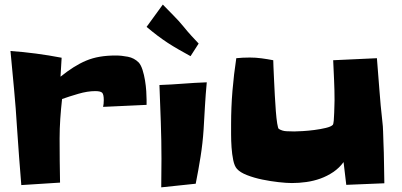

<svg xmlns="http://www.w3.org/2000/svg" viewBox="-20 -844 1741 832"><path d="M615.2 -412.1V-389.6L426.8 -380.9Q429.7 -393.6 429.7 -410.2Q429.7 -434.6 422.9 -441.9Q416 -449.2 392.6 -449.2Q359.4 -449.2 319.3 -437.5Q279.3 -425.8 249 -415Q244.1 -372.1 241.2 -329.1Q238.3 -286.1 238.3 -243.2Q238.3 -195.3 238.8 -147.9Q239.3 -100.6 240.2 -52.7L72.3 -42Q67.4 -104.5 62.5 -166.5Q57.6 -228.5 53.7 -291Q48.8 -374 41 -456.5Q33.2 -539.1 25.4 -623Q81.1 -619.1 136.2 -611.8Q191.4 -604.5 247.1 -593.8L242.2 -511.7Q271.5 -535.2 298.3 -552.2Q325.2 -569.3 353 -581.1Q380.9 -592.8 412.1 -598.1Q443.4 -603.5 481.4 -603.5Q506.8 -603.5 534.2 -598.1Q561.5 -592.8 581.1 -573.2Q590.8 -562.5 597.7 -541Q604.5 -519.5 608.4 -495.6Q612.3 -471.7 613.8 -448.7Q615.2 -425.8 615.2 -412.1Z M876 -487.3Q871.1 -435.5 868.2 -384.8Q865.2 -334 862.3 -283.2Q858.4 -223.6 849.1 -165Q839.8 -106.4 828.1 -47.9L678.7 -32.2Q678.7 -63.5 679.2 -93.8Q679.7 -124 679.7 -155.3Q679.7 -235.4 676.8 -315.4Q673.8 -395.5 670.9 -475.6Q722.7 -477.5 772.9 -481.4Q823.2 -485.4 876 -487.3ZM840.8 -655.3 805.7 -600.6Q777.3 -616.2 753.4 -629.9Q729.5 -643.6 707 -658.2Q684.6 -672.9 662.1 -689.9Q639.6 -707 615.2 -727.5L685.5 -824.2Q708 -800.8 731.4 -777.3Q754.9 -753.9 776.4 -727.5Q792 -708 808.1 -690.4Q824.2 -672.9 840.8 -655.3Z M1645.5 -49.8 1480.5 -43 1468.8 -141.6Q1450.2 -116.2 1424.3 -98.6Q1398.4 -81.1 1368.7 -70.3Q1338.9 -59.6 1307.1 -55.2Q1275.4 -50.8 1245.1 -50.8Q1221.7 -50.8 1187 -54.7Q1152.3 -58.6 1116.7 -65.9Q1081.1 -73.2 1050.8 -85Q1020.5 -96.7 1006.8 -112.3Q996.1 -124 990.7 -149.9Q985.4 -175.8 983.4 -205.1Q981.4 -234.4 981.4 -261.7Q981.4 -289.1 981.4 -305.7Q981.4 -378.9 987.3 -450.2Q993.2 -521.5 1003.9 -591.8Q1031.2 -594.7 1062.5 -594.7Q1087.9 -594.7 1113.3 -591.3Q1138.7 -587.9 1164.1 -583Q1164.1 -578.1 1165 -554.7Q1166 -531.2 1167.5 -499Q1168.9 -466.8 1170.9 -430.2Q1172.9 -393.6 1175.3 -362.3Q1177.7 -331.1 1181.2 -309.1Q1184.6 -287.1 1188.5 -285.2Q1203.1 -276.4 1220.7 -275.4Q1238.3 -274.4 1254.9 -274.4Q1266.6 -274.4 1291.5 -275.9Q1316.4 -277.3 1342.8 -280.8Q1369.1 -284.2 1391.6 -289.6Q1414.1 -294.9 1421.9 -302.7Q1424.8 -305.7 1426.3 -321.3Q1427.7 -336.9 1428.2 -355.5Q1428.7 -374 1429.2 -390.1Q1429.7 -406.2 1429.7 -409.2Q1429.7 -453.1 1427.7 -496.1Q1425.8 -539.1 1423.8 -583L1613.3 -591.8Q1619.1 -523.4 1624 -455.6Q1628.9 -387.7 1636.7 -319.3Q1639.6 -296.9 1640.1 -273.4Q1640.6 -250 1641.6 -226.6Q1643.6 -182.6 1644 -138.7Q1644.5 -94.7 1645.5 -49.8Z"/></svg>

Font: Slackey
Style: Regular
Weight: 400
Designer: Squid
Foundry: Font Diner, Inc DBA Sideshow
Version: Version 1.000